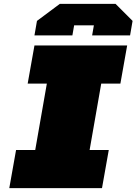

<svg xmlns="http://www.w3.org/2000/svg" viewBox="-20 -972 705 992"><path d="M158 -789 171 -864 289 -952H577L665 -864L652 -789H456L465 -841H363L354 -789ZM28 0 63 -197H162L222 -540H123L158 -737H637L602 -540H503L443 -197H542L507 0Z"/></svg>

Font: Tomorrow ExtraBold
Style: Italic
Weight: 800
Italic angle: -10°
Designer: Tony de Marco, Monica Rizzolli
Foundry: Just in Type
Version: Version 2.002